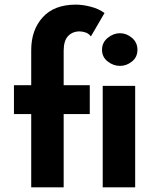

<svg xmlns="http://www.w3.org/2000/svg" viewBox="-20 -806 674 826"><path d="M114.3 0V-315.4H40V-439.5H114.3V-590.8Q114.3 -676.8 163.6 -731.4Q212.9 -786.1 306.6 -786.1Q335 -786.1 369.6 -777.3Q404.3 -768.6 429.7 -750L371.1 -649.4Q361.3 -662.1 347.7 -666.5Q334 -670.9 322.3 -670.9Q292 -670.9 272.9 -650.9Q253.9 -630.9 253.9 -586.9V-439.5H366.2V-315.4H253.9V0ZM421.9 -436.5H561.5V0H421.9ZM418.9 -591.8Q418.9 -623 443.4 -643.1Q467.8 -663.1 496.1 -663.1Q524.4 -663.1 547.9 -643.1Q571.3 -623 571.3 -591.8Q571.3 -560.5 547.9 -541.5Q524.4 -522.5 496.1 -522.5Q467.8 -522.5 443.4 -541.5Q418.9 -560.5 418.9 -591.8Z"/></svg>

Font: Josefin Sans CFJ
Style: Bold
Weight: 700
Designer: Santiago Orozco
Foundry: Typemade
Version: Version 2.001